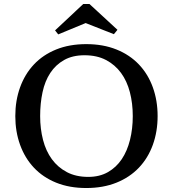

<svg xmlns="http://www.w3.org/2000/svg" viewBox="-20 -934 870 966"><path d="M57 -350Q57 -428 81 -494.5Q105 -561 150.5 -609.5Q196 -658 262.5 -685Q329 -712 414 -712Q499 -712 566 -685Q633 -658 679 -609.5Q725 -561 749 -494.5Q773 -428 773 -350Q773 -272 749 -205.5Q725 -139 679 -90.5Q633 -42 566 -15Q499 12 414 12Q329 12 262.5 -15Q196 -42 150.5 -90.5Q105 -139 81 -205.5Q57 -272 57 -350ZM182 -350Q182 -286 196.5 -230Q211 -174 241 -133Q271 -92 316.5 -68Q362 -44 424 -44Q481 -44 523 -68Q565 -92 592.5 -133Q620 -174 634 -230Q648 -286 648 -350Q648 -414 633.5 -470Q619 -526 589 -567Q559 -608 513.5 -632Q468 -656 405 -656Q345 -656 302.5 -632Q260 -608 233 -567Q206 -526 194 -470Q182 -414 182 -350ZM273 -761 257 -781 399 -914H430L571 -784L553 -762L411 -818Z"/></svg>

Font: PT Serif Caption
Style: Regular
Weight: 400
Designer: A.Korolkova, O.Umpeleva, V.Yefimov
Foundry: ParaType Ltd
Version: Version 1.000W OFL